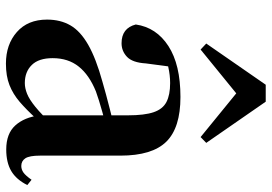

<svg xmlns="http://www.w3.org/2000/svg" viewBox="-150 -720 886 625"><g transform="rotate(90 292.5 -407.0)"><path d="M186.6 16.2Q124.2 16.2 83.8 -19.4Q43.3 -54.9 43.3 -117.6Q43.3 -161.2 62 -193.6Q80.7 -226.1 125.1 -251.5Q169.6 -277 245.4 -297.9Q284.8 -309.4 334.4 -322Q384 -334.6 424 -344.4V-318.9Q384 -308.9 344 -297.6Q303.9 -286.4 277.1 -276.7Q223.3 -254.9 196.1 -220.6Q168.8 -186.4 168.8 -135.9Q168.8 -90.4 191.1 -67.9Q213.3 -45.3 250 -45.3Q266.3 -45.3 284.7 -52.6Q303.1 -59.9 327.4 -79.7Q351.8 -99.4 385.3 -135.5L400.8 -82.4H365.7Q336.6 -50.6 311.2 -28.7Q285.7 -6.8 256.4 4.7Q227 16.2 186.6 16.2ZM466.1 15.2Q414.6 15.2 387.9 -14.2Q361.2 -43.6 354.9 -94V-96.5V-381.4Q354.9 -434.7 344.8 -464.5Q334.7 -494.3 311.6 -506.3Q288.5 -518.3 250 -518.3Q224.4 -518.3 197.3 -512.2Q170.2 -506.1 133.8 -491.2L196.1 -516.3L185.9 -439.2Q183.3 -395.9 164.6 -378Q145.8 -360.2 120.3 -360.2Q71.1 -360.2 59.2 -406.5Q68.9 -473.5 129.4 -512.7Q189.9 -551.9 295.1 -551.9Q395.4 -551.9 440.7 -505.9Q486.1 -459.8 486.1 -356.2V-94.8Q486.1 -60.3 494.8 -47Q503.6 -33.8 519.7 -33.8Q531.3 -33.8 541.3 -40.9Q551.3 -48.1 564.7 -67.2L581.9 -53.4Q564 -17.5 536.2 -1.1Q508.4 15.2 466.1 15.2ZM425.7 -617.5 244.1 -765.6H322.7L140.8 -617.5L121.2 -635.9L255.3 -829.5H310.5L444.6 -635.9Z"/></g></svg>

Font: Early Summer Mincho VF
Style: Regular
Weight: 250
Designer: GuiWonder
Version: Version 1.002